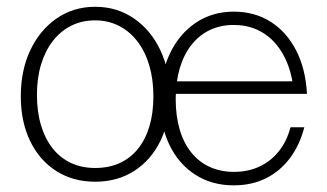

<svg xmlns="http://www.w3.org/2000/svg" viewBox="-20 -543 982 577"><path d="M266 3.1Q199.5 3.1 149 -29.1Q98.5 -61.4 70.5 -119.3Q42.5 -177.2 42.5 -253.7Q42.5 -331.7 71.2 -392.4Q100 -453.1 150.5 -487.8Q201 -522.6 266 -522.6Q331.5 -522.6 382.2 -487.8Q433 -453.1 461.8 -392.4Q490.5 -331.7 490.5 -253.7Q490.5 -177.7 462.2 -119.8Q434 -61.9 383.5 -29.4Q333 3.1 266 3.1ZM266 -38.2Q307 -38.2 339.2 -52.8Q371.5 -67.4 394.2 -95.3Q417 -123.3 429 -163.3Q441 -203.3 441 -253.7Q441 -305 428.5 -346.8Q416 -388.6 392.8 -418.8Q369.5 -449.1 337.2 -465.4Q305 -481.8 266 -481.8Q226.5 -481.8 194.5 -465.9Q162.5 -450.1 139.2 -420.4Q116 -390.6 103.5 -349.6Q91 -308.6 91 -258.2Q91 -207.4 103.2 -166.6Q115.5 -125.8 138.2 -97.1Q161 -68.4 193.2 -53.3Q225.5 -38.2 266 -38.2ZM682.5 14Q616.5 14 566.8 -18Q517 -50 489.2 -107.5Q461.5 -165 461.5 -241Q461.5 -319.5 489.5 -379.8Q517.5 -440 567.5 -474Q617.5 -508 682.5 -508Q745.5 -508 793.5 -477.5Q841.5 -447 870 -391.5Q898.5 -336 902.5 -261H863.5Q860 -309.5 845.5 -347.8Q831 -386 807.5 -412.8Q784 -439.5 752.5 -453.8Q721 -468 682.5 -468Q642.5 -468 610.2 -452.5Q578 -437 555.2 -408Q532.5 -379 520.2 -337.8Q508 -296.5 508 -245.5Q508 -194.5 520 -153.8Q532 -113 554.8 -84.8Q577.5 -56.5 610 -41.5Q642.5 -26.5 683.5 -26.5Q725.5 -26.5 759.8 -42.5Q794 -58.5 818 -88.5Q842 -118.5 853 -160.5H894.5Q880 -105 850 -66Q820 -27 777.8 -6.5Q735.5 14 682.5 14ZM482.5 -261V-298.5H887L888.5 -261Z"/></svg>

Font: Russolo 10pt ExtraLight
Style: Regular
Weight: 200
Designer: Micah Stupak-Hahn
Version: Version 1.000